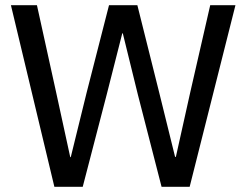

<svg xmlns="http://www.w3.org/2000/svg" viewBox="-20 -718 947 738"><path d="M298 0 390 -354 450 -590H452L510 -354L601 0H709L885 -698H788L711 -362L656 -115H653L592 -362L508 -698H399L313 -362L252 -114H250L196 -362L122 -698H22L189 0Z"/></svg>

Font: IBM Plex Arabic Text
Style: Regular
Weight: 450
Designer: Mike Abbink, Paul van der Laan, Pieter van Rosmalen, Wael Morcos, Khajak Apelian
Foundry: Bold Monday
Version: Version 1.0